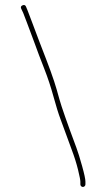

<svg xmlns="http://www.w3.org/2000/svg" viewBox="-20 -701 406 759"><path d="M307.7 38C305 38 302.7 37 300.7 35C298.7 33 297.7 30.7 297.7 28V17C297.7 11 294.6 -4.6 288.5 -29.9C282.3 -55.1 273.9 -81.8 263.2 -110C256.9 -126.7 250 -145.3 242.7 -166C235.4 -186.7 227.5 -208 219.2 -230C210.9 -252 201.6 -281.9 191.3 -319.6C181 -357.3 168.8 -394.1 154.7 -430C147.4 -448.7 140.5 -466.3 134.2 -483C127.9 -499.7 122 -515.5 116.7 -530.5C111.4 -545.5 106 -559.8 100.7 -573.5C95.4 -587.2 90.4 -600.5 85.7 -613.5C81 -626.5 76.4 -638.7 71.7 -650L63.7 -667C61 -673 62.9 -677.3 69.2 -680C75.5 -682.7 80 -681 82.7 -675L89.7 -658C94.4 -646 100.2 -630.6 107.3 -611.7C114.3 -592.8 123.6 -568.1 135.2 -537.5C140.9 -522.5 149.9 -499 162.4 -467C174.8 -435 185.4 -405.7 194.2 -379C200.5 -359.7 207.5 -336 215.1 -307.9C222.8 -279.8 245.1 -216 282.2 -116.5C288.5 -99.5 296 -75.4 304.7 -44.1C313.4 -12.8 317.7 7.6 317.7 17V28C317.7 30.7 316.7 33 314.7 35C312.7 37 310.4 38 307.7 38Z"/></svg>

Font: Proton
Style: RgExt
Weight: 500
Version: Version 1.017